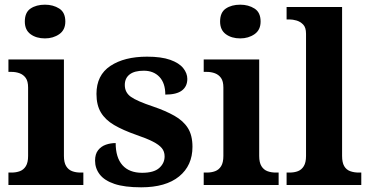

<svg xmlns="http://www.w3.org/2000/svg" viewBox="-20 -790 1581 820"><path d="M16 0V-53H29Q49 -53 65 -59Q81 -65 90.5 -80.5Q100 -96 100 -124V-416Q100 -443 90 -457Q80 -471 64 -477Q48 -483 29 -483H16V-536H253V-124Q253 -96 262.5 -80.5Q272 -65 288 -59Q304 -53 324 -53H336V0ZM172 -626Q135 -626 110.5 -644Q86 -662 86 -698Q86 -737 110.5 -753.5Q135 -770 172 -770Q207 -770 233 -753.5Q259 -737 259 -698Q259 -662 233 -644Q207 -626 172 -626Z M583 10Q512 10 469 -4.5Q426 -19 406 -45Q386 -71 386 -104Q386 -132 399 -148.5Q412 -165 432 -172Q452 -179 474 -179Q474 -117 503 -84.5Q532 -52 587 -52Q637 -52 660 -72.5Q683 -93 683 -122Q683 -143 671 -157.5Q659 -172 632.5 -185.5Q606 -199 562 -214Q505 -234 467.5 -256Q430 -278 411 -309.5Q392 -341 392 -389Q392 -469 451.5 -508.5Q511 -548 608 -548Q669 -548 707 -534.5Q745 -521 762.5 -499Q780 -477 780 -453Q780 -421 757 -403.5Q734 -386 686 -386Q686 -435 661 -461.5Q636 -488 594 -488Q554 -488 533.5 -472Q513 -456 513 -427Q513 -395 539 -376.5Q565 -358 634 -335Q687 -317 725 -295.5Q763 -274 782.5 -243Q802 -212 802 -163Q802 -83 745 -36.5Q688 10 583 10Z M850 0V-53H863Q883 -53 899 -59Q915 -65 924.5 -80.5Q934 -96 934 -124V-416Q934 -443 924 -457Q914 -471 898 -477Q882 -483 863 -483H850V-536H1087V-124Q1087 -96 1096.5 -80.5Q1106 -65 1122 -59Q1138 -53 1158 -53H1170V0ZM1006 -626Q969 -626 944.5 -644Q920 -662 920 -698Q920 -737 944.5 -753.5Q969 -770 1006 -770Q1041 -770 1067 -753.5Q1093 -737 1093 -698Q1093 -662 1067 -644Q1041 -626 1006 -626Z M1204 0V-53H1216Q1237 -53 1252.5 -59Q1268 -65 1277.5 -80.5Q1287 -96 1287 -124V-646Q1287 -673 1274.5 -685.5Q1262 -698 1246 -702.5Q1230 -707 1216 -707H1204V-760H1441V-124Q1441 -96 1450 -80.5Q1459 -65 1475.5 -59Q1492 -53 1512 -53H1523V0Z"/></svg>

Font: Noto Rashi Hebrew
Style: Bold
Weight: 700
Version: Version 1.006